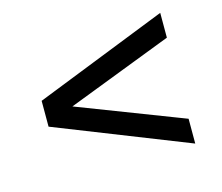

<svg xmlns="http://www.w3.org/2000/svg" viewBox="-72 -663 725 626"><g transform="rotate(-15 291.0 -350.5)"><path d="M67.3 -306.4V-393.6L515 -570.6V-486.9L100 -327.1V-372.9L515 -213.1V-129.4Z"/></g></svg>

Font: iiserrat Thin
Style: Regular
Weight: 100
Designer: Akira Ohta
Foundry: Akira Ohta
Version: Version 1.200;Glyphs 3.3.1 (3343)